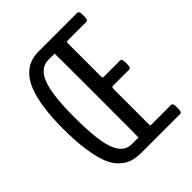

<svg xmlns="http://www.w3.org/2000/svg" viewBox="-198 -818 934 934"><g transform="rotate(-45 269.5 -351.0)"><path d="M272.5 -62.5Q273.4 -62.5 273.4 -351.1Q273.4 -639.6 272.5 -639.6H228.5Q173.8 -639.2 147.7 -573.2Q121.6 -507.3 121.6 -353Q121.6 -268.1 128.4 -210.7Q135.3 -153.3 149.4 -121.1Q163.6 -88.9 182.6 -75.7Q201.7 -62.5 228.5 -62.5ZM231.9 0Q196.8 0 170.9 -7.6Q145 -15.1 119.6 -37.6Q94.2 -60.1 78.4 -98.4Q62.5 -136.7 52.7 -200.9Q43 -265.1 43 -353Q43 -432.6 52 -493.2Q61 -553.7 76.7 -593Q92.3 -632.3 115.5 -657Q138.7 -681.6 165.5 -691.9Q192.4 -702.1 225.6 -702.1H490.7Q502.9 -702.1 502.9 -678.2V-663.6Q502.9 -639.6 490.7 -639.6H358.9Q353.5 -639.6 353.5 -624.5V-400.9Q353.5 -397.5 355 -394Q356.4 -390.6 357.4 -390.6H474.1Q486.3 -390.6 486.3 -367.2V-352.5Q486.3 -328.1 474.1 -328.1H357.9Q356.9 -328.1 355.2 -323.5Q353.5 -318.8 353.5 -315.4V-74.7Q353.5 -62.5 356.4 -62.5H497.1Q508.8 -62.5 508.8 -38.6V-24.4Q508.8 0 497.1 0Z"/></g></svg>

Font: BenchNine
Style: Regular
Weight: 400
Designer: Vernon Adams
Foundry: Vernon Adams
Version: Version 1 ; ttfautohint (v0.92.18-e454-dirty) -l 8 -r 50 -G 